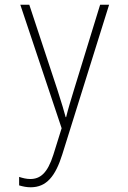

<svg xmlns="http://www.w3.org/2000/svg" viewBox="-20 -550 540 813"><path d="M110 243C177 243 215 196 244 103L442 -530H404L293 -169C280 -126 269 -91 260 -54H258C251 -80 243 -108 223 -170L104 -530H66L241 -7L206 105C181 184 150 208 108 208C92 208 76 204 61 199V235C78 240 93 243 110 243Z"/></svg>

Font: Noto Sans Mono ExtraCondensed ExtraLight
Style: Regular
Weight: 200
Width: 2
Designer: Monotype Design Team
Foundry: Monotype Imaging Inc.
Version: Version 2.014